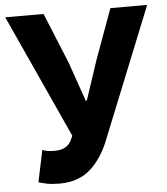

<svg xmlns="http://www.w3.org/2000/svg" viewBox="-53 -791 742 853"><g transform="rotate(-5 317.5 -364.5)"><path d="M178 14Q146 14 123.5 9.5Q101 5 85 0L115 -142Q124 -138 135.5 -135.5Q147 -133 170 -133Q195 -133 213 -141.5Q231 -150 242 -169L253 -193L2 -743H173L265 -518L326 -343H331L389 -518L471 -743H635L403 -167Q371 -83 317.5 -34.5Q264 14 178 14Z"/></g></svg>

Font: Noto Sans KR ExtraBold
Style: Regular
Weight: 800
Designer: Ryoko NISHIZUKA  (kana, bopomofo & ideographs); Paul D. Hunt (Latin, Greek & Cyrillic); Sandoll Communications , Soo-you
Foundry: Adobe
Version: Version 2.004-H2;hotconv 1.0.118;makeotfexe 2.5.65603